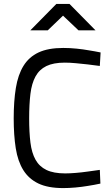

<svg xmlns="http://www.w3.org/2000/svg" viewBox="-20 -951 574 981"><path d="M493 -13Q461 -6 428 -1Q399 4 365.5 7Q332 10 303 10Q225 10 176 -13.5Q127 -37 99 -82Q71 -127 60.5 -193.5Q50 -260 50 -346Q50 -434 61 -501.5Q72 -569 100 -614.5Q128 -660 177 -683Q226 -706 303 -706Q337 -706 371.5 -702.5Q406 -699 433 -694Q465 -689 494 -683L490 -614Q459 -618 427 -622Q400 -625 368.5 -628Q337 -631 311 -631Q253 -631 217 -613.5Q181 -596 161.5 -560.5Q142 -525 135.5 -471.5Q129 -418 129 -346Q129 -275 135.5 -222.5Q142 -170 161.5 -135Q181 -100 217.5 -82.5Q254 -65 313 -65Q336 -65 366.5 -67.5Q397 -70 425 -74Q457 -78 490 -83ZM268 -931H335L468 -796H381L302 -871L224 -796H135Z"/></svg>

Font: Panefresco 400wt
Style: Regular
Weight: 400
Foundry: Campivisivi & Chank Co
Version: Version 1.002